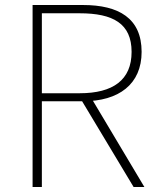

<svg xmlns="http://www.w3.org/2000/svg" viewBox="-20 -746 629 766"><path d="M110 0H147V-342H311C454 -342 545 -410 545 -539C545 -673 454 -726 311 -726H110ZM147 -374V-693H298C431 -693 505 -652 505 -539C505 -427 431 -374 298 -374ZM513 0H556L343 -357L301 -353Z"/></svg>

Font: Source Han Sans JP VF
Style: Regular
Weight: 250
Designer: Ryoko NISHIZUKA 西塚涼子 (kana, bopomofo & ideographs); Paul D. Hunt (Latin, Greek & Cyrillic); Sandoll Communications 산돌커뮤니
Foundry: Adobe
Version: Version 2.004;hotconv 1.0.118;makeotfexe 2.5.65603